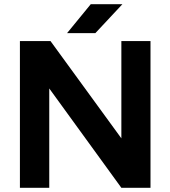

<svg xmlns="http://www.w3.org/2000/svg" viewBox="-20 -896 813 916"><path d="M75 -700H221L559 -236V-700H698V0H559L215 -474V0H75ZM413 -876H564L435 -738H300Z"/></svg>

Font: Oak Sans
Style: Bold
Weight: 700
Designer: Erik Kennedy, Walven
Foundry: Erik Kennedy, Walven
Version: Version 1.000